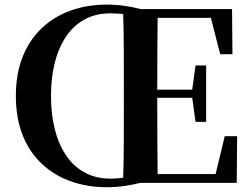

<svg xmlns="http://www.w3.org/2000/svg" viewBox="-20 -779 1072 818"><path d="M197.2 -370.5Q197.2 -294.7 213 -230.5Q228.8 -166.4 260.4 -118.7Q291.9 -71.1 339.7 -44.5Q387.5 -18 450.6 -18Q485 -18 516.5 -23.7Q547.9 -29.5 578.1 -39.7V0Q546.3 8 510.2 13.3Q474.1 18.6 434.6 18.6Q352.5 18.6 282.2 -6.3Q211.8 -31.2 159 -80.3Q106.2 -129.4 76.9 -202.1Q47.6 -274.7 47.6 -370.5Q47.6 -466.2 77.2 -538.8Q106.9 -611.4 159.4 -660.4Q211.8 -709.4 282.2 -734.4Q352.5 -759.4 434.6 -759.4Q471.9 -759.4 508.8 -754.3Q545.6 -749.2 578.1 -740.5V-701.1Q548.9 -712.1 517 -717.2Q485 -722.2 450.6 -722.2Q387.5 -722.2 339.7 -695.8Q291.9 -669.4 260.4 -621.8Q228.8 -574.2 213 -510.1Q197.2 -446.1 197.2 -370.5ZM504.3 0Q507 -85.2 507.4 -171.8Q507.7 -258.5 507.7 -346.1V-393.6Q507.7 -481.3 507.4 -567.7Q507 -654.1 504.3 -740.5H651.9Q650.9 -655.6 650.4 -567.7Q649.9 -479.8 649.9 -387.2V-359.2Q649.9 -263 650.4 -174.8Q650.9 -86.6 651.9 0ZM813.1 -259.7 798 -369.7V-390.7L813.1 -500.1H858.3V-259.7ZM577.5 -362.2V-397.1H824.3V-362.2ZM918.2 -548 878.4 -702.9H577.5V-740.5H968.6L970.3 -548ZM937.4 -198.6H990.3L988.6 0H577.5V-37.4H898.6Z"/></svg>

Font: Noto Serif KR
Style: Regular
Weight: 200
Designer: Ryoko NISHIZUKA 西塚涼子 (kana & ideographs); Frank Grießhammer (Latin, Greek & Cyrillic); Wenlong ZHANG 张文龙 (bopomofo); San
Foundry: Adobe
Version: Version 2.001;hotconv 1.1.0;makeotfexe 2.6.0